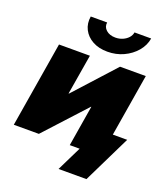

<svg xmlns="http://www.w3.org/2000/svg" viewBox="-162 -874 994 1143"><g transform="rotate(20 334.5 -303.0)"><path d="M553.7 0H358.4L400.9 -257.8H398.9L162.6 0H3.9L93.3 -541H289.1L246.6 -286.6H249L480 -541H643.1ZM377.9 -599.1Q323.2 -599.1 283.7 -620.8Q244.1 -642.6 225.3 -679.7Q206.5 -716.8 213.9 -762.2H317.9Q313 -733.9 335 -714.1Q356.9 -694.3 394 -694.3Q418.5 -694.3 439.5 -703.4Q460.4 -712.4 474.4 -727.8Q488.3 -743.2 491.2 -762.2H596.7Q589.4 -716.8 557.9 -679.7Q526.4 -642.6 479.5 -620.8Q432.6 -599.1 377.9 -599.1ZM344.2 156.2 420.9 0H374L398.4 -146.5H668.9L521 156.2Z"/></g></svg>

Font: Inter 17pt Black
Style: Italic
Weight: 900
Italic angle: -9.3988°
Version: Version 4.001;git-66647c0bb